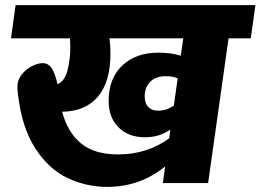

<svg xmlns="http://www.w3.org/2000/svg" viewBox="-20 -716 1019 751"><path d="M961 -566H874L794 0H617L626 -65Q528 15 399 15Q317 15 243.5 -20Q170 -55 117.5 -136.5Q65 -218 50 -349Q48 -367 48 -376Q48 -403 64.5 -424Q81 -445 104.5 -457Q128 -469 147 -469Q169 -469 182 -449.5Q195 -430 205 -387Q233 -398 244 -441Q255 -484 255 -530L254 -566H23L41 -696H979ZM697 -566H408Q412 -541 412 -506Q412 -396 363 -338Q314 -280 223 -279Q245 -197 297.5 -154.5Q350 -112 442 -112Q555 -112 642 -175L646 -209Q603 -179 547 -179Q483 -179 444 -217.5Q405 -256 405 -322Q405 -409 458 -459.5Q511 -510 600 -510Q650 -510 687 -498ZM675 -410Q655 -418 628 -418Q589 -418 567.5 -396Q546 -374 546 -339Q546 -312 560 -297.5Q574 -283 599 -283Q631 -283 660 -303Z"/></svg>

Font: FiraGO Heavy
Style: Italic
Weight: 900
Italic angle: -8°
Designer: bBox Type GmbH
Foundry: bBox Type GmbH
Version: Version 1.001